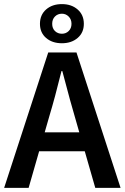

<svg xmlns="http://www.w3.org/2000/svg" viewBox="-22 -907 602 927"><path d="M-2 0 210.9 -653.8H347.2L560.1 0H438L387.2 -176.8H167L116.2 0ZM170.9 -792Q170.9 -835 200.4 -861.1Q230 -887.2 276.9 -887.2Q323.2 -887.2 353 -861.1Q382.8 -835 382.8 -792Q382.8 -749.5 353 -723.9Q323.2 -698.2 276.9 -698.2Q230 -698.2 200.4 -723.9Q170.9 -749.5 170.9 -792ZM193.8 -268.1H360.8L337.9 -348.1Q323.7 -394 278.8 -564H274.9Q242.2 -431.6 216.8 -348.1ZM276.9 -744.1Q296.4 -744.1 309.8 -757.3Q323.2 -770.5 323.2 -792Q323.2 -813.5 309.6 -827.1Q295.9 -840.8 276.9 -840.8Q256.8 -840.8 243.4 -827.4Q230 -814 230 -792Q230 -770 243.4 -757.1Q256.8 -744.1 276.9 -744.1Z"/></svg>

Font: Source Sans Pro Semibold
Style: Regular
Weight: 600
Designer: Paul D. Hunt
Foundry: Adobe Systems Incorporated
Version: Version 2.020;PS 2.0;hotconv 1.0.86;makeotf.lib2.5.63406